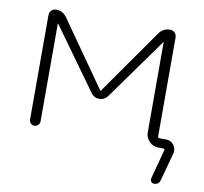

<svg xmlns="http://www.w3.org/2000/svg" viewBox="-77 -603 897 845"><g transform="rotate(10 372.0 -180.0)"><path d="M78 -24V-490Q78 -503 86.5 -511.5Q95 -520 108 -520Q137 -520 155 -495L360 -203H362H363L568 -495Q586 -520 616 -520Q629 -520 637.5 -511.5Q646 -503 646 -490V-49Q646 -41 655 -41H683Q705 -41 717.5 -24Q730 -7 725 14L691 139Q686 160 664 160Q656 160 651 153.5Q646 147 648 139L683 8Q685 0 677 0H655Q632 0 615 -17Q598 -34 598 -57V-460H596L399 -185Q385 -166 362 -166Q339 -166 325 -185L127 -460H126H125V-24Q125 -14 118 -7Q111 0 101 0Q91 0 84.5 -7Q78 -14 78 -24Z"/></g></svg>

Font: Rounded Mplus 1c Light
Style: Regular
Weight: 300
Version: Version 1.059.20150529